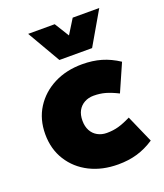

<svg xmlns="http://www.w3.org/2000/svg" viewBox="-132 -784 755 883"><g transform="rotate(-20 246.0 -343.0)"><path d="M295 10Q217 10 156.5 -20.5Q96 -51 61 -106.5Q26 -162 26 -235Q26 -308 61 -363Q96 -418 156.5 -449Q217 -480 295 -480Q346 -480 388.5 -467.5Q431 -455 472 -428L413 -294Q379 -311 352.5 -318.5Q326 -326 295 -326Q270 -326 250 -315Q230 -304 219 -284Q208 -264 208 -235Q208 -207 219 -186.5Q230 -166 250 -155Q270 -144 295 -144Q326 -144 352.5 -151.5Q379 -159 413 -176L472 -42Q431 -15 388.5 -2.5Q346 10 295 10ZM204 -534 110 -696H240L284 -625L328 -696H458L364 -534Z"/></g></svg>

Font: Gantari Black
Style: Regular
Weight: 900
Version: Version 1.000